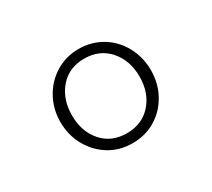

<svg xmlns="http://www.w3.org/2000/svg" viewBox="-80 -838 681 618"><g transform="rotate(-30 260.5 -529.0)"><path d="M92 -529Q92 -577 114 -617Q136 -657 174.5 -680.5Q213 -704 260 -704Q307 -704 345.5 -681Q384 -658 406 -617.5Q428 -577 428 -529Q428 -480 406 -440Q384 -400 346 -377Q308 -354 260 -354Q212 -354 174 -377.5Q136 -401 114 -441Q92 -481 92 -529ZM386 -529Q386 -589 351.5 -628.5Q317 -668 260 -668Q203 -668 169 -628.5Q135 -589 135 -529Q135 -469 169 -430Q203 -391 260 -391Q317 -391 351.5 -430Q386 -469 386 -529Z"/></g></svg>

Font: Hanken Grotesk Light
Style: Regular
Weight: 300
Designer: Alfredo Marco Pradil
Foundry: Hanken Design Co.
Version: Version 3.014